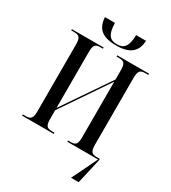

<svg xmlns="http://www.w3.org/2000/svg" viewBox="-259 -1035 1223 1374"><g transform="rotate(30 352.0 -348.5)"><path d="M361 -771C484 -771 526 -823 531 -907H449C447 -812 419 -781 361 -781C303 -781 276 -812 274 -907H191C197 -822 237 -771 361 -771ZM30 0H292V-10H271C229 -10 216 -24 216 -81V-152L480 -540V-83C480 -24 467 -10 425 -10H404V0H658L556 210H619L667 0V-10H641C600 -10 586 -24 586 -82V-631C586 -690 600 -704 641 -704H667V-714H404V-704H425C467 -704 480 -690 480 -632V-558L216 -171V-631C216 -690 229 -704 271 -704H292V-714H30V-704H55C96 -704 110 -690 110 -633V-83C110 -24 96 -10 55 -10H30Z"/></g></svg>

Font: Noto Serif Display Condensed Medium
Style: Regular
Weight: 500
Width: 3
Designer: Monotype Design Team
Foundry: Monotype Imaging Inc.
Version: Version 2.009